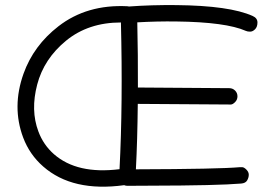

<svg xmlns="http://www.w3.org/2000/svg" viewBox="-20 -720 1068 745"><path d="M480.5 -694.8Q567.9 -701.2 664.1 -700.2Q870.6 -698.2 960 -658.2Q979 -649.9 979 -632.8Q979 -615.7 969.7 -606.4Q960.4 -597.2 950.4 -597.2Q940.4 -597.2 934.1 -600.1Q856.9 -634.3 663.6 -636.7Q589.8 -637.7 512.7 -633.3Q515.6 -505.9 515.1 -380.4L869.1 -377.9H869.6Q882.8 -377.9 892.1 -368.7Q901.4 -359.4 901.4 -346.2Q901.4 -333 892.1 -323.7Q882.8 -314.5 876 -314.5Q869.1 -314.5 868.7 -314.5L514.6 -316.9Q513.2 -175.8 507.3 -63Q829.6 -64 910.6 -71.3Q912.1 -71.3 919.4 -71.3Q926.8 -71.3 936 -62Q945.3 -52.7 945.3 -42Q945.3 -31.2 939.2 -20.3Q933.1 -9.3 916 -7.8Q825.7 0 562 0.5L474.1 1Q467.8 1 461.9 -1.5Q261.7 25.9 147.9 -73.7Q94.7 -120.1 69.8 -186.5Q25.4 -305.2 71.3 -434.1Q110.4 -543.5 207 -618.2Q317.4 -703.6 474.1 -695.8Q477.5 -695.8 480.5 -694.8ZM449.2 -632.8Q322.8 -632.8 236.6 -562.3Q150.4 -491.7 124.3 -391.8Q98.1 -292 128.9 -210Q148.4 -157.7 189.5 -121.6Q279.3 -43 443.8 -63.5Q457 -319.3 449.2 -632.8Z"/></svg>

Font: Chilanka
Style: Regular
Weight: 400
Designer: Santhosh Thottingal <santhosh.thottingal@gmail.com>
Foundry: Swathanthra Malayalam Computing(SMC)
Version: Version 1.3; 20181103